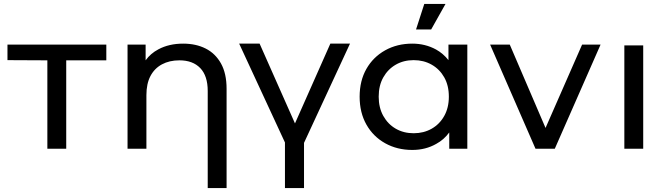

<svg xmlns="http://www.w3.org/2000/svg" viewBox="-20 -757 3384 977"><path d="M221 0V-450L18 -451V-530H521V-450H317V0Z M912 -535Q977 -535 1026.5 -510Q1076 -485 1104.5 -434Q1133 -383 1133 -305V200H1037V-294Q1037 -371 999 -410.5Q961 -450 893 -450Q842 -450 804 -429.5Q766 -409 745.5 -370Q725 -331 725 -273V0H629V-530H721V-450Q746 -485 786 -506Q840 -535 912 -535Z M1430 200V-32L1197 -535H1301L1481 -129L1661 -535H1761L1527 -30V200Z M2097 -607 2139 -737H2247L2174 -607ZM2078 6Q2001 6 1940 -28Q1879 -62 1844.5 -123Q1810 -184 1810 -265Q1810 -346 1844.5 -406.5Q1879 -467 1940 -501Q2001 -535 2078 -535Q2144 -535 2199 -505Q2235 -485 2262 -451V-530H2358V0H2266V-83Q2239 -46 2200 -25Q2146 6 2078 6ZM2085 -79Q2136 -79 2176.5 -102Q2217 -125 2240.5 -167Q2264 -209 2264 -265Q2264 -322 2240.5 -363.5Q2217 -405 2176.5 -428Q2136 -451 2085 -451Q2034 -451 1994 -428Q1954 -405 1930.5 -363.5Q1907 -322 1907 -265Q1907 -209 1930.5 -167Q1954 -125 1994 -102Q2034 -79 2085 -79Z M2705 0 2474 -530H2574L2756 -106L2942 -530H3036L2803 0Z M3157 0V-526H3253V0Z"/></svg>

Font: Montserrat Z Med
Style: Regular
Weight: 500
Designer: Julieta Ulanovsky
Foundry: Julieta Ulanovsky
Version: Version 8.000